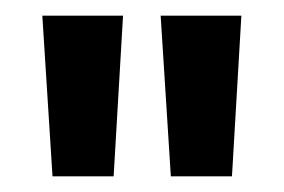

<svg xmlns="http://www.w3.org/2000/svg" viewBox="-20 -817 363 245"><path d="M198 -592H276L288 -797H185ZM34 -797 47 -592H125L137 -797Z"/></svg>

Font: Poppins Medium
Style: Regular
Weight: 500
Designer: Ninad Kale (Devanagari), Jonny Pinhorn (Latin)
Foundry: Indian Type Foundry
Version: 4.004